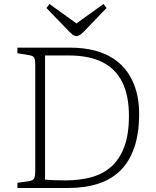

<svg xmlns="http://www.w3.org/2000/svg" viewBox="-20 -939 779 959"><path d="M67 0V-26L125 -34Q144 -37 150 -47Q156 -57 156 -85V-616Q156 -641 150.5 -651Q145 -661 122 -664L67 -673V-701H330Q397 -701 451.5 -687Q506 -673 547.5 -645.5Q589 -618 617 -578Q645 -538 660 -486Q675 -434 675 -371Q675 -271 650 -200Q625 -129 579 -85Q533 -41 467.5 -20.5Q402 0 320 0ZM308 -38Q377 -38 435 -53.5Q493 -69 535 -106Q577 -143 600.5 -205Q624 -267 624 -360Q624 -462 590.5 -529Q557 -596 490.5 -629Q424 -662 322 -662H205V-42Q221 -40 250.5 -39Q280 -38 308 -38ZM361 -759Q352 -759 344.5 -764.5Q337 -770 322 -785L212 -899L227 -919L362 -822L497 -919L512 -899L397 -779Q387 -769 378.5 -764Q370 -759 361 -759Z"/></svg>

Font: Literata ExtraLight
Style: Regular
Weight: 250
Designer: Latin by Veronika Burian and Jose Scaglione. Greek by Irene Vlachou. Cyrillic by Vera Evstafieva.
Foundry: TypeTogether
Version: Version 3.103;gftools[0.9.29]